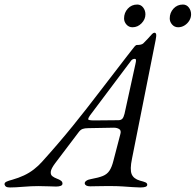

<svg xmlns="http://www.w3.org/2000/svg" viewBox="-80 -820 861 845"><path d="M-36 5Q-48 5 -53 2Q-58 -1 -60 -8Q-61 -16 -51.5 -20.5Q-42 -25 -26 -29Q2 -37 25.5 -48Q49 -59 69 -74.5Q89 -90 105 -108Q179 -190 240.5 -266Q302 -342 359 -417Q416 -492 476 -569Q488 -584 497 -596Q506 -608 512 -615Q518 -622 522 -622Q543 -622 550.5 -629Q558 -636 570 -649Q584 -665 589.5 -670.5Q595 -676 600 -676Q605 -676 607 -670Q609 -664 605 -644L501 -122Q491 -74 499.5 -53.5Q508 -33 536 -25Q552 -21 560 -17.5Q568 -14 568 -7Q568 -1 561 2Q554 5 537 5Q524 5 503.5 3.5Q483 2 460 0.5Q437 -1 416 -1Q398 -1 379.5 -1Q361 -1 344.5 -0.5Q328 0 317 0Q296 0 293 -12Q292 -19 300 -24.5Q308 -30 321 -32Q354 -38 372.5 -45.5Q391 -53 401.5 -68.5Q412 -84 419 -112L450 -231Q454 -246 444.5 -252Q435 -258 421 -258L309 -256Q293 -256 283.5 -252.5Q274 -249 266 -238L163 -102Q145 -78 143.5 -64.5Q142 -51 150.5 -44.5Q159 -38 170 -34Q181 -30 188 -25Q195 -20 195 -12Q195 -5 187 -2Q179 1 167 1Q154 1 134.5 0Q115 -1 89 -1Q58 -1 22.5 2Q-13 5 -36 5ZM334 -290 441 -291Q452 -291 458 -297Q464 -303 468 -319L516 -538Q519 -550 518.5 -555.5Q518 -561 513 -561Q509 -561 504 -559Q499 -557 494 -549L316 -312Q309 -302 308 -296Q307 -290 334 -290ZM704 -700Q688 -700 677.5 -712Q667 -724 667 -739Q667 -764 683.5 -782Q700 -800 725 -800Q741 -800 751 -787Q761 -774 761 -757Q761 -742 753 -729Q745 -716 732 -708Q719 -700 704 -700ZM503 -700Q487 -700 476.5 -712Q466 -724 466 -739Q466 -764 482.5 -782Q499 -800 524 -800Q540 -800 550 -787Q560 -774 560 -757Q560 -735 543 -717.5Q526 -700 503 -700Z"/></svg>

Font: EB Garamond
Style: Italic
Weight: 400
Italic angle: -17.2°
Designer: Georg Duffner and Octavio Pardo
Foundry: Georg Duffner
Version: Version 1.001